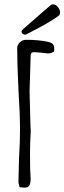

<svg xmlns="http://www.w3.org/2000/svg" viewBox="-20 -853 296 883"><path d="M65 -23Q67 -139 71 -196Q72 -217 72 -258Q72 -332 65 -437Q59 -565 59 -631Q59 -646 71 -658Q83 -670 100 -670Q157 -670 199 -661Q219 -657 225 -647.5Q231 -638 229 -616Q215 -607 200 -607Q195 -607 185 -609Q176 -611 137 -613H135Q121 -613 121 -598Q116 -453 116 -433Q118 -329 120 -276Q120 -269 121 -259Q122 -249 121 -242Q118 -196 118 -145Q118 -62 121 -29Q120 -7 114 1.5Q108 10 92 10Q88 10 70 8Q69 4 66.5 -6Q64 -16 65 -23ZM79 -707Q79 -712 84 -717L100 -731Q105 -736 156 -780L215 -831Q219 -833 224 -833Q236 -833 246 -821Q256 -809 256 -796Q256 -784 249 -780Q213 -752 103 -696Q101 -694 95 -694Q89 -694 84 -697.5Q79 -701 79 -707Z"/></svg>

Font: Amatic SC
Style: Bold
Weight: 700
Designer: Multiple Designers
Foundry: Vernon Adams
Version: Version 2.505